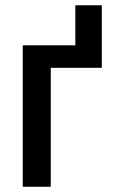

<svg xmlns="http://www.w3.org/2000/svg" viewBox="-20 -713 433 733"><path d="M66.9 0V-540H267.6V-692.9H368.7V-454.1H173.8V0Z"/></svg>

Font: Open Sans
Style: Regular
Weight: 600
Width: 3
Foundry: Ascender Corporation
Version: Version 1.000